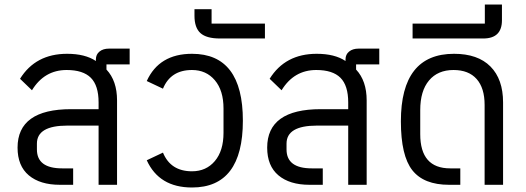

<svg xmlns="http://www.w3.org/2000/svg" viewBox="-20 -821 2339 853"><path d="M556 -535H453V-512Q500 -462 500 -375V0H418V-263H279Q144 -263 144 -183V-157Q144 -73 256 -73H305V0H246Q158 0 108 -42Q58 -84 58 -165Q58 -336 296 -336H418V-366Q418 -441 383.5 -475.5Q349 -510 276 -510Q177 -510 122 -420L69 -471Q138 -582 278 -582Q358 -582 406 -550V-557Q406 -579 422 -592Q438 -605 464 -605H556Z M833 12Q687 12 632 -109L704 -143Q738 -60 833 -60Q896 -60 934.5 -105.5Q973 -151 973 -231V-339Q973 -419 934.5 -464.5Q896 -510 833 -510Q738 -510 704 -427L632 -461Q687 -582 833 -582Q1059 -582 1059 -285Q1059 12 833 12Z M957 -650Q897 -650 870.5 -674Q844 -698 844 -751V-780H920V-716H1157V-650Z M1665 -535H1562V-512Q1609 -462 1609 -375V0H1527V-263H1388Q1253 -263 1253 -183V-157Q1253 -73 1365 -73H1414V0H1355Q1267 0 1217 -42Q1167 -84 1167 -165Q1167 -336 1405 -336H1527V-366Q1527 -441 1492.5 -475.5Q1458 -510 1385 -510Q1286 -510 1231 -420L1178 -471Q1247 -582 1387 -582Q1467 -582 1515 -550V-557Q1515 -579 1531 -592Q1547 -605 1573 -605H1665Z M1975 0Q1863 0 1812 -64.5Q1761 -129 1761 -282Q1761 -582 1997 -582Q2103 -582 2159 -525.5Q2215 -469 2215 -366V0H2133V-355Q2133 -430 2097.5 -470Q2062 -510 1995 -510Q1925 -510 1886 -463.5Q1847 -417 1847 -332V-225Q1847 -73 1980 -73H2025V0Z M1813 -650V-716H2134V-801H2210V-731Q2210 -650 2127 -650Z"/></svg>

Font: Anuphan
Style: Regular
Weight: 400
Designer: Mike Abbink, Paul van der Laan, Pieter van Rosmalen, Mint Tantisuwanna
Foundry: Bold Monday; Cadson Demak
Version: Version 3.002;hotconv 1.0.109;makeotfexe 2.5.65596